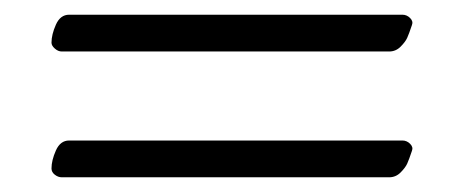

<svg xmlns="http://www.w3.org/2000/svg" viewBox="-20 -384 630 261"><path d="M74 -364H527Q533 -364 537.5 -359.5Q542 -355 540 -350Q536 -338 533.5 -332.5Q531 -327 524.5 -320.5Q518 -314 509 -314H64Q59 -314 54.5 -318Q50 -322 50 -326Q50 -337 56 -350.5Q62 -364 74 -364ZM74 -193H527Q533 -193 537.5 -188.5Q542 -184 540 -179Q536 -167 533.5 -161.5Q531 -156 524.5 -149.5Q518 -143 509 -143H64Q59 -143 54.5 -146.5Q50 -150 50 -155Q50 -166 56 -179.5Q62 -193 74 -193Z"/></svg>

Font: EB Garamond 12
Style: Italic
Weight: 400
Italic angle: -17°
Version: Version 0.016; ttfautohint (v1.8.4)